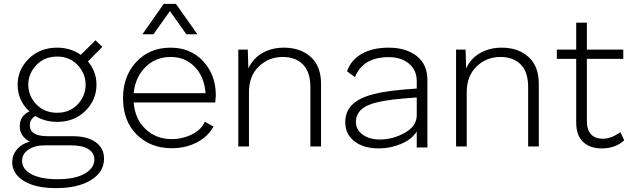

<svg xmlns="http://www.w3.org/2000/svg" viewBox="-20 -756 3276 991"><path d="M473 -548 508 -514 434 -439Q478 -386 478 -319Q478 -241 421 -184Q364 -127 275 -127Q212 -127 163 -157Q134 -142 134 -109Q134 -53 227 -53H356Q431 -53 474 -22Q517 9 517 63Q517 132 449.5 173.5Q382 215 269 215Q163 215 103 178Q43 141 43 81Q43 44 67 15.5Q91 -13 133 -25Q82 -53 82 -104Q82 -158 132 -181Q71 -237 71 -319Q71 -396 128.5 -453Q186 -510 275 -510Q344 -510 397 -473ZM94 74Q94 118 143 143.5Q192 169 277 169Q367 169 417 140.5Q467 112 467 67Q467 33 436 13.5Q405 -6 344 -6H215Q160 -6 127 16Q94 38 94 74ZM126 -319Q126 -261 167.5 -217.5Q209 -174 275 -174Q340 -174 381 -217.5Q422 -261 422 -319Q422 -376 381 -420Q340 -464 275 -464Q209 -464 167.5 -420Q126 -376 126 -319Z M866 9Q757 9 686 -61Q615 -131 615 -250Q615 -363 683.5 -436.5Q752 -510 861 -510Q964 -510 1029 -439.5Q1094 -369 1094 -264Q1094 -257 1091 -227H670Q677 -140 732 -89Q787 -38 866 -38Q922 -38 971 -62.5Q1020 -87 1037 -128L1082 -103Q1054 -51 996 -21Q938 9 866 9ZM670 -275H1041Q1035 -359 985.5 -410.5Q936 -462 861 -462Q783 -462 730.5 -409.5Q678 -357 670 -275ZM715 -579 825 -736H888L999 -579H942L857 -699L772 -579Z M1445 -510Q1531 -510 1584 -462Q1637 -414 1637 -324V0H1582V-306Q1582 -385 1543.5 -423.5Q1505 -462 1439 -462Q1367 -462 1316 -413Q1265 -364 1265 -280V0H1210V-500H1259L1262 -403Q1286 -455 1334.5 -482.5Q1383 -510 1445 -510Z M1986 -510Q2075 -510 2130.5 -467Q2186 -424 2186 -343V-87V5H2131V-77Q2105 -36 2049.5 -13Q1994 10 1936 10Q1857 10 1809.5 -26.5Q1762 -63 1762 -126Q1762 -236 1913 -271Q1979 -289 2131 -299V-337Q2131 -394 2091 -427.5Q2051 -461 1986 -461Q1854 -461 1812 -358L1771 -388Q1792 -447 1847.5 -478.5Q1903 -510 1986 -510ZM1817 -126Q1817 -87 1851.5 -61.5Q1886 -36 1941 -36Q2008 -36 2069.5 -70.5Q2131 -105 2131 -161V-253Q1986 -243 1932 -229Q1817 -205 1817 -126Z M2569 -510Q2655 -510 2708 -462Q2761 -414 2761 -324V0H2706V-306Q2706 -385 2667.5 -423.5Q2629 -462 2563 -462Q2491 -462 2440 -413Q2389 -364 2389 -280V0H2334V-500H2383L2386 -403Q2410 -455 2458.5 -482.5Q2507 -510 2569 -510Z M3009 -133Q3009 -40 3093 -40Q3135 -40 3182 -74L3202 -32Q3157 10 3086 10Q3025 10 2989.5 -23.5Q2954 -57 2954 -125V-452H2854V-500H2954V-639H3009V-500H3197V-452H3009Z"/></svg>

Font: Human Sans Light
Style: Regular
Weight: 300
Designer: Tim Radville
Foundry: Continuum
Version: Version 1.000;FEAKit 1.0